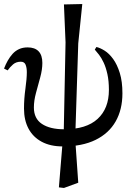

<svg xmlns="http://www.w3.org/2000/svg" viewBox="-32 -715 672 952"><path d="M279 11Q218 11 175 -12Q132 -35 109.5 -77Q87 -119 87 -177Q87 -225 94 -275Q101 -325 101 -357Q101 -379 95 -394Q89 -409 71 -409Q48 -409 32.5 -395.5Q17 -382 6 -366L-12 -375Q-4 -396 6.5 -414.5Q17 -433 30.5 -448Q44 -463 62.5 -471.5Q81 -480 105 -480Q141 -480 159.5 -460.5Q178 -441 178 -403Q178 -370 167.5 -331.5Q157 -293 146.5 -254.5Q136 -216 136 -182Q136 -127 176 -100.5Q216 -74 286 -74Q396 -74 452 -125.5Q508 -177 508 -269Q508 -314 500.5 -347.5Q493 -381 482 -404.5Q471 -428 459 -443.5Q447 -459 438 -469L446 -482Q464 -478 486.5 -464Q509 -450 529 -422.5Q549 -395 562 -353Q575 -311 575 -252Q575 -172 541.5 -113Q508 -54 442 -21.5Q376 11 279 11ZM356 191 285 217 260 214 278 -5 342 -9ZM342 -64 284 -59 293 -505 285 -693 376 -695 356 -500Z"/></svg>

Font: STIX Two Text
Style: Regular
Weight: 400
Designer: Ross Mills, John Hudson & Paul Hanslow, Tiro Typeworks Ltd; with prior portions MicroPress Inc., and Coen Hoffman.
Foundry: Tiro Typeworks Ltd
Version: Version 2.13 b171